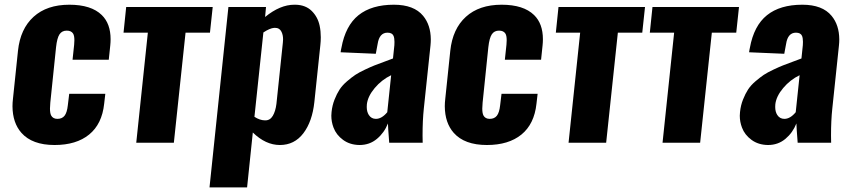

<svg xmlns="http://www.w3.org/2000/svg" viewBox="-20 -608 3622 818"><path d="M212.4 9.8Q117.2 9.8 71.3 -42Q33.7 -84.5 33.2 -155.3Q33.2 -170.4 35.2 -187L56.6 -391.6Q66.4 -484.9 123 -536.4Q179.7 -587.9 275.4 -587.9Q368.7 -587.9 413.6 -543.9Q451.2 -507.3 451.2 -440.9Q451.2 -427.7 449.7 -413.6L443.4 -353.5H289.1L295.9 -417.5Q296.9 -427.7 296.9 -436.5Q296.9 -456.1 291.5 -464.8Q283.7 -477.5 264.2 -477.5Q244.1 -477.5 233.6 -461.9Q223.1 -446.3 218.8 -406.7L194.3 -170.4Q192.9 -156.2 192.9 -145.5Q192.9 -126 197.8 -116.2Q205.6 -101.6 224.6 -101.6Q244.6 -101.6 255.1 -115Q265.6 -128.4 269 -159.7L274.9 -208.5H428.7L423.8 -166Q414.6 -79.6 359.9 -34.9Q305.2 9.8 212.4 9.8Z M560.5 0 609.9 -468.8H506.3L517.6 -578.1H886.2L874.5 -468.8H770.5L720.7 0Z M1108.4 -95.2Q1108.9 -95.2 1109.4 -95.2Q1130.4 -94.7 1142.1 -114.3Q1153.8 -133.8 1157.7 -165.5L1185.1 -426.3Q1186 -433.6 1186 -440.4Q1186 -459 1179.2 -472.7Q1170.9 -489.7 1151.9 -489.3Q1149.9 -489.3 1147.9 -489.3Q1129.4 -487.8 1102.1 -469.7L1064 -110.4Q1086.4 -95.7 1108.4 -95.2ZM872.6 190.4 953.1 -578.1H1113.3L1109.4 -535.6Q1173.3 -587.9 1233.9 -587.9Q1236.8 -587.9 1239.3 -587.9Q1282.2 -586.9 1308.1 -561.3Q1334 -535.6 1341.8 -498.5Q1346.7 -475.6 1346.7 -449.2Q1346.7 -432.6 1344.7 -414.6L1319.3 -173.3Q1310.5 -90.3 1272.5 -40.3Q1234.4 9.8 1172.4 9.8Q1111.8 9.8 1057.1 -43.5L1032.7 190.4Z M1581.5 -101.6Q1606.4 -101.6 1629.9 -129.9L1646.5 -287.6Q1606 -268.1 1576.4 -232.9Q1546.9 -197.8 1543 -163.6Q1542.5 -157.7 1542.5 -152.3Q1542.5 -131.8 1551.3 -118.2Q1562 -101.6 1581.5 -101.6ZM1511.7 9.8Q1470.7 9.3 1441.7 -12Q1412.6 -33.2 1400.9 -64.5Q1391.6 -88.9 1391.6 -115.2Q1391.6 -123 1392.6 -130.9Q1395.5 -159.2 1405.3 -183.8Q1415 -208.5 1426.8 -226.6Q1438.5 -244.6 1458.5 -261.7Q1478.5 -278.8 1493.9 -289.1Q1509.3 -299.3 1535.2 -311.5Q1561 -323.7 1575.4 -329.3Q1589.8 -335 1617.2 -345Q1644.5 -355 1654.3 -358.9L1660.2 -415.5Q1660.6 -423.3 1660.6 -429.7Q1660.6 -445.3 1656.7 -455.1Q1650.9 -468.8 1630.9 -468.8Q1596.2 -468.8 1588.9 -420.9L1581.1 -378.9L1431.2 -385.3Q1431.2 -386.7 1432.6 -395Q1434.1 -403.3 1434.6 -404.3Q1451.7 -498.5 1507.3 -543.2Q1563 -587.9 1658.2 -587.9Q1743.7 -587.9 1782.7 -540.5Q1814.9 -501.5 1815.4 -440.4Q1815.4 -427.7 1814 -413.6L1785.6 -145Q1780.3 -95.2 1780.3 -30.8Q1780.3 -15.6 1780.8 0H1638.2Q1632.8 -68.8 1632.8 -82Q1617.2 -42.5 1585.9 -16.4Q1554.7 9.8 1511.7 9.8Z M2054.2 9.8Q1959 9.8 1913.1 -42Q1875.5 -84.5 1875 -155.3Q1875 -170.4 1877 -187L1898.4 -391.6Q1908.2 -484.9 1964.8 -536.4Q2021.5 -587.9 2117.2 -587.9Q2210.4 -587.9 2255.4 -543.9Q2293 -507.3 2293 -440.9Q2293 -427.7 2291.5 -413.6L2285.2 -353.5H2130.9L2137.7 -417.5Q2138.7 -427.7 2138.7 -436.5Q2138.7 -456.1 2133.3 -464.8Q2125.5 -477.5 2106 -477.5Q2085.9 -477.5 2075.4 -461.9Q2064.9 -446.3 2060.5 -406.7L2036.1 -170.4Q2034.7 -156.2 2034.7 -145.5Q2034.7 -126 2039.6 -116.2Q2047.4 -101.6 2066.4 -101.6Q2086.4 -101.6 2096.9 -115Q2107.4 -128.4 2110.8 -159.7L2116.7 -208.5H2270.5L2265.6 -166Q2256.3 -79.6 2201.7 -34.9Q2147 9.8 2054.2 9.8Z M2402.3 0 2451.7 -468.8H2348.1L2359.4 -578.1H2728L2716.3 -468.8H2612.3L2562.5 0Z M2802.7 0 2852.1 -468.8H2748.5L2759.8 -578.1H3128.4L3116.7 -468.8H3012.7L2962.9 0Z M3321.8 -101.6Q3346.7 -101.6 3370.1 -129.9L3386.7 -287.6Q3346.2 -268.1 3316.7 -232.9Q3287.1 -197.8 3283.2 -163.6Q3282.7 -157.7 3282.7 -152.3Q3282.7 -131.8 3291.5 -118.2Q3302.2 -101.6 3321.8 -101.6ZM3252 9.8Q3210.9 9.3 3181.9 -12Q3152.8 -33.2 3141.1 -64.5Q3131.8 -88.9 3131.8 -115.2Q3131.8 -123 3132.8 -130.9Q3135.7 -159.2 3145.5 -183.8Q3155.3 -208.5 3167 -226.6Q3178.7 -244.6 3198.7 -261.7Q3218.8 -278.8 3234.1 -289.1Q3249.5 -299.3 3275.4 -311.5Q3301.3 -323.7 3315.7 -329.3Q3330.1 -335 3357.4 -345Q3384.8 -355 3394.5 -358.9L3400.4 -415.5Q3400.9 -423.3 3400.9 -429.7Q3400.9 -445.3 3397 -455.1Q3391.1 -468.8 3371.1 -468.8Q3336.4 -468.8 3329.1 -420.9L3321.3 -378.9L3171.4 -385.3Q3171.4 -386.7 3172.9 -395Q3174.3 -403.3 3174.8 -404.3Q3191.9 -498.5 3247.6 -543.2Q3303.2 -587.9 3398.4 -587.9Q3483.9 -587.9 3522.9 -540.5Q3555.2 -501.5 3555.7 -440.4Q3555.7 -427.7 3554.2 -413.6L3525.9 -145Q3520.5 -95.2 3520.5 -30.8Q3520.5 -15.6 3521 0H3378.4Q3373 -68.8 3373 -82Q3357.4 -42.5 3326.2 -16.4Q3294.9 9.8 3252 9.8Z"/></svg>

Font: Oswald
Style: Bold
Weight: 700
Designer: Vernon Adams
Foundry: Vernon Adams
Version: 3.0; ttfautohint (v0.94.23-7a4d-dirty) -l 8 -r 50 -G 200 -x 